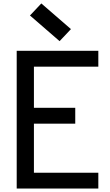

<svg xmlns="http://www.w3.org/2000/svg" viewBox="-20 -1095 640 1115"><path d="M77 0V-800H551V-708H177V-469H417V-377H177V-92H551V0ZM326 -856 154 -1005 220 -1075 392 -926Z"/></svg>

Font: Victor Mono Thin
Style: Bold
Weight: 700
Monospace: yes
Version: Version 1.561;gftools[0.9.30]